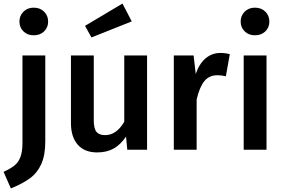

<svg xmlns="http://www.w3.org/2000/svg" viewBox="-50 -840 1590 1077"><path d="M204 -47Q204 31 181.5 80.5Q159 130 118 160Q77 190 11 217L-30 124Q9 106 31 88.5Q53 71 64.5 41Q76 11 76 -39V-529H204ZM220 -719Q220 -686 197.5 -664Q175 -642 139 -642Q104 -642 81.5 -664Q59 -686 59 -719Q59 -752 81.5 -774.5Q104 -797 139 -797Q175 -797 197.5 -774.5Q220 -752 220 -719Z M775 0H664L657 -74Q627 -29 588 -7Q549 15 495 15Q424 15 386 -28.5Q348 -72 348 -149V-529H476V-165Q476 -119 491 -100.5Q506 -82 540 -82Q603 -82 647 -157V-529H775ZM689 -720 463 -630 427 -695 637 -820Z M1239 -536 1217 -412Q1193 -418 1170 -418Q1123 -418 1096 -384.5Q1069 -351 1053 -282V0H925V-529H1036L1048 -425Q1067 -482 1103 -512.5Q1139 -543 1186 -543Q1215 -543 1239 -536Z M1461 -719Q1461 -686 1438.5 -664Q1416 -642 1380 -642Q1345 -642 1322.5 -664Q1300 -686 1300 -719Q1300 -752 1322.5 -774.5Q1345 -797 1380 -797Q1416 -797 1438.5 -774.5Q1461 -752 1461 -719ZM1445 0H1317V-529H1445Z"/></svg>

Font: Fira Sans Medium
Style: Regular
Weight: 500
Designer: bBox Type GmbH & Carrois Corporate GbR & Edenspiekermann AG
Foundry: bBox Type GmbH & Carrois Corporate GbR & Edenspiekermann AG
Version: Version 4.301